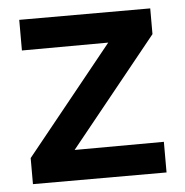

<svg xmlns="http://www.w3.org/2000/svg" viewBox="-43 -546 566 587"><g transform="rotate(-5 240.5 -252.0)"><path d="M35 0V-80L302 -411L37 -410V-504H439V-425L171 -93L445 -94V0Z"/></g></svg>

Font: Rosa Sans Medium
Style: Regular
Weight: 500
Designer: Pentagram / MCKL
Foundry: Pentagram / MCKL
Version: Version 1.005;September 16, 2019;FontCreator 11.5.0.2425 64-